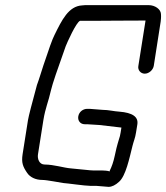

<svg xmlns="http://www.w3.org/2000/svg" viewBox="-20 -717 647 748"><path d="M285 -264C282 -247 293 -233 310 -233H319L367 -230L453 -220L450 -201C449 -192 446 -182 443 -173L438 -156C436 -149 432 -134 427 -110C422 -86 415 -67 408 -53C407 -51 407 -50 407 -49C402 -52 387 -53 363 -53H342C335 -53 327 -54 317 -55C307 -56 287 -58 256 -61C229 -63 190 -76 154 -76C133 -76 125 -98 128 -116L149 -249C157 -298 168 -318 179 -367C184 -389 203 -445 236 -537C241 -550 277 -631 292 -636H358C401 -636 463 -637 547 -637L519 -460C516 -444 528 -430 544 -430C560 -430 576 -444 579 -460L606 -633C607 -641 608 -651 607 -663C606 -681 584 -697 559 -697H321C314 -697 307 -697 300 -696C247 -693 221 -639 192 -580C184 -565 170 -525 149 -462C140 -435 133 -410 124 -386C104 -312 92 -267 89 -249L68 -116C63 -83 69 -68 86 -43C97 -27 118 -16 145 -16C163 -16 217 -5 226 -4C243 -3 311 7 331 7H354L403 11C416 11 430 4 444 -9C470 -32 484 -100 496 -148C500 -165 507 -180 510 -201L515 -232C520 -262 496 -278 445 -282C425 -283 403 -289 380 -289L329 -293H320C303 -293 288 -281 285 -264Z"/></svg>

Font: Squarish
Style: It
Weight: 400
Foundry: Cannot Into Space Fonts
Version: Version 0.272